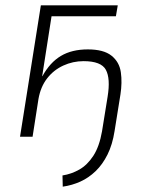

<svg xmlns="http://www.w3.org/2000/svg" viewBox="-20 -512 548 719"><path d="M215 187 214 145Q247 140 277 123Q307 106 329.5 71.5Q352 37 362 -20L383 -150Q394 -218 376.5 -250.5Q359 -283 293 -283Q253 -283 217 -266.5Q181 -250 156.5 -218.5Q132 -187 124 -141L102 0H55L133 -492H421L414 -451H173L138 -227H139Q167 -278 208 -302.5Q249 -327 309 -327Q368 -327 397.5 -303.5Q427 -280 432.5 -241.5Q438 -203 431 -158L409 -21Q401 30 382.5 67Q364 104 338 129Q312 154 281 168Q250 182 215 187Z"/></svg>

Font: Nunito Sans 7pt Condensed ExtraLight
Style: Italic
Weight: 250
Width: 3
Italic angle: -9°
Designer: Vernon Adams
Foundry: Vernon Adams
Version: Version 3.101;gftools[0.9.27]